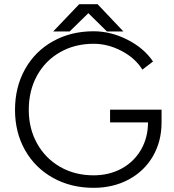

<svg xmlns="http://www.w3.org/2000/svg" viewBox="-20 -889 837 921"><path d="M52 -362Q52 -471 100 -557Q148 -643 234 -691Q320 -739 429 -739Q512 -739 591.5 -698.5Q671 -658 714 -594L663 -555Q629 -610 563.5 -644.5Q498 -679 429 -679Q339 -679 268 -638.5Q197 -598 157.5 -526Q118 -454 118 -362Q118 -272 158 -200.5Q198 -129 268.5 -88.5Q339 -48 429 -48Q504 -48 563.5 -80.5Q623 -113 656.5 -171Q690 -229 690 -302H755Q755 -211 713.5 -139.5Q672 -68 597.5 -28Q523 12 429 12Q320 12 234 -36Q148 -84 100 -169Q52 -254 52 -362ZM508 -363H755V-302H725H508ZM361 -868V-869H448L572 -738H493ZM360 -869H447V-868L314 -738H235Z"/></svg>

Font: 寒蝉端黑体 Light
Style: Regular
Weight: 300
Designer: ChillDuanSans {Warren2060}; 
Source Han Sans {Ryoko NISHIZUKA 西塚涼子 (kana, bopomofo & ideographs); Paul D. Hunt (Latin, G
Foundry: ChillType&Adobe
Version: Version 1.300;Glyphs 3.3 (3306)